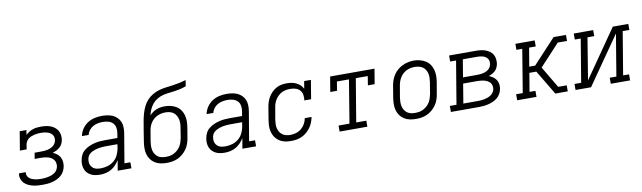

<svg xmlns="http://www.w3.org/2000/svg" viewBox="-42 -1273 6084 1820"><g transform="rotate(-10 3000.0 -363.5)"><path d="M255 8Q231 8 206.5 6Q182 4 159.5 -2Q137 -8 116 -18.5Q95 -29 79.5 -45.5Q64 -62 56.5 -85Q49 -108 53 -131Q54 -133 54 -134.5Q54 -136 55 -138H119Q119 -137 119 -136Q119 -135 119 -134Q116 -119 122 -104.5Q128 -90 139 -80.5Q150 -71 164 -65Q178 -59 193 -55.5Q208 -52 223.5 -51Q239 -50 255 -50Q271 -50 287.5 -51.5Q304 -53 321 -56.5Q338 -60 354 -66Q370 -72 384.5 -82.5Q399 -93 408 -108.5Q417 -124 420 -141Q422 -158 419 -174.5Q416 -191 406 -204Q396 -217 382 -225.5Q368 -234 352 -238.5Q336 -243 319 -245Q302 -247 285 -247H224L234 -305H294Q309 -305 324 -306Q339 -307 354.5 -310Q370 -313 384.5 -319Q399 -325 412 -334.5Q425 -344 433.5 -358Q442 -372 444 -387Q447 -402 444 -417Q441 -432 432 -443Q423 -454 410 -461.5Q397 -469 383 -473Q369 -477 353.5 -478.5Q338 -480 323 -480Q308 -480 293 -478.5Q278 -477 262.5 -473.5Q247 -470 232 -464Q217 -458 204 -448Q191 -438 183 -423.5Q175 -409 172 -394L165 -349H100L130 -530H195L187 -484Q202 -499 220 -510Q238 -521 257.5 -527.5Q277 -534 296.5 -536Q316 -538 336 -538Q359 -538 382.5 -535Q406 -532 427 -524Q448 -516 466 -502Q484 -488 495 -469Q506 -450 509.5 -426.5Q513 -403 509 -380Q506 -361 497 -343Q488 -325 473 -311.5Q458 -298 439.5 -289Q421 -280 403 -274Q423 -266 441 -252.5Q459 -239 470 -220Q481 -201 484 -177.5Q487 -154 483 -131Q479 -108 468 -85.5Q457 -63 437.5 -46Q418 -29 395.5 -18.5Q373 -8 349.5 -2Q326 4 302 6Q278 8 255 8Z M811 8Q788 8 766 4.5Q744 1 724.5 -8.5Q705 -18 690 -33.5Q675 -49 667 -68.5Q659 -88 657.5 -111Q656 -134 660 -156Q664 -182 676.5 -207Q689 -232 711 -249.5Q733 -267 758.5 -278Q784 -289 810.5 -295.5Q837 -302 863 -304Q889 -306 915 -306H1031L1039 -354Q1043 -380 1038 -406Q1033 -432 1015.5 -449Q998 -466 973 -473Q948 -480 921 -480Q897 -480 873 -475.5Q849 -471 827 -459Q805 -447 789 -426.5Q773 -406 768 -382H703Q710 -418 731 -449.5Q752 -481 783.5 -501.5Q815 -522 850.5 -530Q886 -538 921 -538Q948 -538 975 -534Q1002 -530 1025 -519.5Q1048 -509 1066.5 -491Q1085 -473 1095 -449.5Q1105 -426 1106 -398.5Q1107 -371 1103 -344L1055 -58H1112V0H980L997 -99Q982 -75 962 -53.5Q942 -32 917 -18Q892 -4 865 2Q838 8 811 8ZM827 -50Q859 -50 892 -59.5Q925 -69 952 -91Q979 -113 994 -144Q1009 -175 1015 -208L1021 -248H915Q901 -248 887 -247.5Q873 -247 859 -245Q845 -243 831 -240.5Q817 -238 803 -233Q789 -228 776 -221.5Q763 -215 751.5 -205Q740 -195 733.5 -181.5Q727 -168 725 -154Q723 -140 724 -125Q725 -110 731 -97.5Q737 -85 747 -75Q757 -65 769.5 -59.5Q782 -54 797 -52Q812 -50 827 -50Z M1451 8Q1421 8 1391.5 2Q1362 -4 1338 -19.5Q1314 -35 1297.5 -58Q1281 -81 1273.5 -109Q1266 -137 1266.5 -167.5Q1267 -198 1272 -228L1287 -323Q1289 -334 1290.5 -344Q1292 -354 1294 -364Q1299 -396 1305 -428.5Q1311 -461 1320.5 -493.5Q1330 -526 1345 -557Q1360 -588 1383.5 -614Q1407 -640 1437.5 -657.5Q1468 -675 1500.5 -684.5Q1533 -694 1566 -698Q1599 -702 1632.5 -706.5Q1666 -711 1698.5 -718Q1731 -725 1763 -735L1754 -677Q1726 -666 1698 -659.5Q1670 -653 1641 -649Q1612 -645 1583.5 -642Q1555 -639 1526.5 -631.5Q1498 -624 1471.5 -608Q1445 -592 1426 -569Q1407 -546 1395 -518.5Q1383 -491 1377 -463Q1391 -478 1408.5 -490.5Q1426 -503 1445.5 -510.5Q1465 -518 1485 -521Q1505 -524 1525 -524Q1555 -524 1583.5 -517Q1612 -510 1636 -495Q1660 -480 1676 -456.5Q1692 -433 1699.5 -405.5Q1707 -378 1706.5 -348Q1706 -318 1701 -288L1685 -192Q1681 -165 1672 -138.5Q1663 -112 1646.5 -88Q1630 -64 1607.5 -44.5Q1585 -25 1559 -13Q1533 -1 1505.5 3.5Q1478 8 1451 8ZM1452 -50Q1473 -50 1493 -53.5Q1513 -57 1532 -67Q1551 -77 1567 -91.5Q1583 -106 1594 -124Q1605 -142 1611.5 -162Q1618 -182 1622 -202L1637 -297Q1641 -318 1641.5 -339Q1642 -360 1637.5 -379.5Q1633 -399 1623 -416Q1613 -433 1597.5 -444.5Q1582 -456 1562 -461Q1542 -466 1521 -466Q1501 -466 1481 -462Q1461 -458 1442 -449Q1423 -440 1407 -426Q1391 -412 1379.5 -394Q1368 -376 1361.5 -357Q1355 -338 1352 -318L1335 -218Q1332 -198 1331.5 -177Q1331 -156 1335 -136.5Q1339 -117 1349.5 -99.5Q1360 -82 1375.5 -70.5Q1391 -59 1411 -54.5Q1431 -50 1452 -50Z M2011 8Q1988 8 1966 4.5Q1944 1 1924.5 -8.5Q1905 -18 1890 -33.5Q1875 -49 1867 -68.5Q1859 -88 1857.5 -111Q1856 -134 1860 -156Q1864 -182 1876.5 -207Q1889 -232 1911 -249.5Q1933 -267 1958.5 -278Q1984 -289 2010.5 -295.5Q2037 -302 2063 -304Q2089 -306 2115 -306H2231L2239 -354Q2243 -380 2238 -406Q2233 -432 2215.5 -449Q2198 -466 2173 -473Q2148 -480 2121 -480Q2097 -480 2073 -475.5Q2049 -471 2027 -459Q2005 -447 1989 -426.5Q1973 -406 1968 -382H1903Q1910 -418 1931 -449.5Q1952 -481 1983.5 -501.5Q2015 -522 2050.5 -530Q2086 -538 2121 -538Q2148 -538 2175 -534Q2202 -530 2225 -519.5Q2248 -509 2266.5 -491Q2285 -473 2295 -449.5Q2305 -426 2306 -398.5Q2307 -371 2303 -344L2255 -58H2312V0H2180L2197 -99Q2182 -75 2162 -53.5Q2142 -32 2117 -18Q2092 -4 2065 2Q2038 8 2011 8ZM2027 -50Q2059 -50 2092 -59.5Q2125 -69 2152 -91Q2179 -113 2194 -144Q2209 -175 2215 -208L2221 -248H2115Q2101 -248 2087 -247.5Q2073 -247 2059 -245Q2045 -243 2031 -240.5Q2017 -238 2003 -233Q1989 -228 1976 -221.5Q1963 -215 1951.5 -205Q1940 -195 1933.5 -181.5Q1927 -168 1925 -154Q1923 -140 1924 -125Q1925 -110 1931 -97.5Q1937 -85 1947 -75Q1957 -65 1969.5 -59.5Q1982 -54 1997 -52Q2012 -50 2027 -50Z M2650 8Q2627 8 2605 5Q2583 2 2563 -6Q2543 -14 2526 -27.5Q2509 -41 2497 -58Q2485 -75 2477.5 -95.5Q2470 -116 2467.5 -138Q2465 -160 2466.5 -182.5Q2468 -205 2472 -228L2490 -338Q2494 -364 2501.5 -389Q2509 -414 2522.5 -437.5Q2536 -461 2555.5 -481Q2575 -501 2598.5 -514.5Q2622 -528 2648 -533Q2674 -538 2700 -538Q2724 -538 2747.5 -534Q2771 -530 2792 -520Q2813 -510 2829.5 -494Q2846 -478 2856 -458L2868 -530H2933L2903 -349H2838Q2842 -375 2838 -401.5Q2834 -428 2817.5 -446.5Q2801 -465 2776 -472.5Q2751 -480 2725 -480Q2705 -480 2684.5 -476.5Q2664 -473 2644.5 -463.5Q2625 -454 2609 -439Q2593 -424 2581.5 -406Q2570 -388 2563.5 -368.5Q2557 -349 2554 -328L2535 -218Q2532 -198 2531 -177Q2530 -156 2534.5 -136.5Q2539 -117 2549 -100Q2559 -83 2574.5 -71.5Q2590 -60 2609.5 -55Q2629 -50 2650 -50Q2678 -50 2706 -58Q2734 -66 2756.5 -84.5Q2779 -103 2793.5 -129Q2808 -155 2813 -183H2878Q2873 -156 2863 -131Q2853 -106 2837 -83.5Q2821 -61 2799.5 -42.5Q2778 -24 2753 -12.5Q2728 -1 2702 3.5Q2676 8 2650 8Z M3116 0V-58H3221L3289 -472H3173L3159 -385H3094L3118 -530H3545L3521 -385H3456L3470 -472H3355L3286 -58H3383V0Z M3851 8Q3821 8 3791.5 2Q3762 -4 3738 -19.5Q3714 -35 3697.5 -58Q3681 -81 3673.5 -109Q3666 -137 3666.5 -167.5Q3667 -198 3672 -228L3690 -338Q3694 -365 3703.5 -391.5Q3713 -418 3729 -442.5Q3745 -467 3767.5 -486Q3790 -505 3816 -517Q3842 -529 3869.5 -535Q3897 -541 3924 -541Q3955 -541 3983.5 -533.5Q4012 -526 4036.5 -511Q4061 -496 4077.5 -472.5Q4094 -449 4101.5 -421Q4109 -393 4109 -362.5Q4109 -332 4104 -302L4085 -192Q4081 -165 4072 -138.5Q4063 -112 4046.5 -88Q4030 -64 4007.5 -44.5Q3985 -25 3959 -13Q3933 -1 3905.5 3.5Q3878 8 3851 8ZM3852 -50Q3873 -50 3893 -53.5Q3913 -57 3932 -67Q3951 -77 3967 -91.5Q3983 -106 3994 -124Q4005 -142 4011.5 -162Q4018 -182 4022 -202L4040 -312Q4043 -333 4044 -354Q4045 -375 4040.5 -394.5Q4036 -414 4025.5 -431.5Q4015 -449 3998.5 -460Q3982 -471 3962 -475.5Q3942 -480 3921 -480Q3901 -480 3881 -476Q3861 -472 3842 -462.5Q3823 -453 3807.5 -438Q3792 -423 3781 -405Q3770 -387 3763.5 -367.5Q3757 -348 3754 -328L3735 -218Q3732 -198 3731.5 -177Q3731 -156 3735 -136.5Q3739 -117 3749.5 -99.5Q3760 -82 3775.5 -70.5Q3791 -59 3811 -54.5Q3831 -50 3852 -50Z M4187 0V-58H4251L4320 -472H4263V-530H4522Q4546 -530 4569 -527Q4592 -524 4613 -516.5Q4634 -509 4652 -496Q4670 -483 4681.5 -464Q4693 -445 4696 -421.5Q4699 -398 4696 -375Q4693 -358 4685.5 -340.5Q4678 -323 4664.5 -310Q4651 -297 4634.5 -288Q4618 -279 4600 -273Q4621 -265 4639 -252.5Q4657 -240 4669 -222Q4681 -204 4684.5 -181.5Q4688 -159 4684 -136Q4680 -113 4668 -90.5Q4656 -68 4637 -52Q4618 -36 4595 -26Q4572 -16 4548 -10Q4524 -4 4500.5 -2Q4477 0 4454 0ZM4357 -303H4496Q4510 -303 4524 -304.5Q4538 -306 4551.5 -309Q4565 -312 4578.5 -318Q4592 -324 4603.5 -333.5Q4615 -343 4622 -356Q4629 -369 4631 -383Q4634 -397 4631.5 -411Q4629 -425 4621.5 -435.5Q4614 -446 4602.5 -453.5Q4591 -461 4578 -465Q4565 -469 4550.5 -470.5Q4536 -472 4522 -472H4385ZM4317 -58H4454Q4470 -58 4486.5 -59Q4503 -60 4519.5 -63.5Q4536 -67 4552.5 -73Q4569 -79 4584 -89Q4599 -99 4608.5 -114.5Q4618 -130 4621 -146Q4623 -163 4619 -179.5Q4615 -196 4604.5 -207.5Q4594 -219 4579.5 -226.5Q4565 -234 4549 -238Q4533 -242 4516 -243.5Q4499 -245 4482 -245H4348Z M4825 0V-58H4889L4957 -472H4901V-530H5087V-472H5023L4993 -294H5050L5269 -530H5388V-472H5299L5107 -265L5230 -58H5312V0H5192L5051 -236H4984L4954 -58H5011V0Z M5387 0V-58H5451L5520 -472H5463V-530H5650V-472H5585L5519 -69L5839 -530H5988V-472H5924L5855 -58H5912V0H5726V-58H5790L5857 -461L5536 0Z"/></g></svg>

Font: Iosevka Curly Slab LtExObl
Style: Regular
Weight: 300
Width: 7
Italic angle: -9°
Monospace: yes
Designer: Belleve Invis
Foundry: Belleve Invis
Version: Version 11.1.0; ttfautohint (v1.8.3)